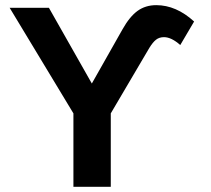

<svg xmlns="http://www.w3.org/2000/svg" viewBox="-20 -718 810 738"><path d="M333 -397 450.7 -605Q478 -653.8 508.5 -676Q539.1 -698.2 580.6 -698.2Q657.2 -698.2 726.1 -635.3L672.9 -544.9Q638.7 -575.2 610.4 -575.2Q592.3 -575.2 579.8 -565.4Q567.4 -555.7 554.2 -534.2L405.8 -282.2V0H262.2V-282.2L17.1 -688H168Z"/></svg>

Font: Liberation Sans
Style: Bold
Weight: 700
Designer: Steve Matteson
Foundry: Ascender Corporation
Version: Version 2.1.5